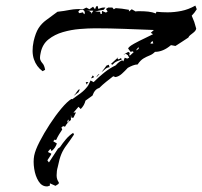

<svg xmlns="http://www.w3.org/2000/svg" viewBox="-20 -595 722 685"><path d="M147 70Q129 70 117.5 51.5Q106 33 102 7Q98 -19 102 -40Q106 -60 121.5 -90Q137 -120 157.5 -151.5Q178 -183 199 -208Q220 -233 235 -242L238 -241Q245 -246 252.5 -251.5Q260 -257 267 -262Q282 -273 294 -289Q296 -293 298.5 -298Q301 -303 303 -308L314 -302Q333 -321 352.5 -336.5Q372 -352 393 -362Q404 -375 416 -380L420 -376L425 -389L434 -386L441 -389L436 -398L429 -403L421 -400L422 -401L438 -410L443 -406L441 -398L444 -397L457 -409L453 -412L446 -410L437 -422Q440 -429 458 -439Q476 -449 496.5 -458.5Q517 -468 526 -473L518 -478L529 -488Q503 -489 476.5 -490Q450 -491 424 -492Q398 -493 371.5 -493.5Q345 -494 319 -494Q295 -494 264.5 -491.5Q234 -489 204.5 -480.5Q175 -472 153 -454.5Q131 -437 125 -406Q121 -388 124 -381Q127 -374 132.5 -368Q138 -362 141 -346L132 -341Q110 -357 101 -383.5Q92 -410 100 -448Q107 -478 117.5 -494.5Q128 -511 145 -523.5Q162 -536 185 -553Q196 -554 208 -556Q220 -558 231 -560Q242 -562 253.5 -562.5Q265 -563 276 -562L288 -568L299 -562L312 -571L319 -562L323 -572L328 -574L331 -563Q336 -565 340.5 -566.5Q345 -568 350 -568H356L350 -560Q335 -558 319 -554L337 -553L339 -545H343L344 -556L358 -550L364 -554L358 -563L366 -568H381L386 -562L393 -566Q414 -565 440 -560V-554L450 -562L464 -554Q467 -555 473 -555H481Q495 -555 509 -553.5Q523 -552 536 -547L538 -553Q548 -552 558 -551.5Q568 -551 578 -551Q602 -551 627 -556Q652 -561 677 -575L682 -562Q674 -549 664 -539L673 -517Q675 -511 676.5 -505Q678 -499 680 -493Q679 -485 668 -477Q663 -473 658.5 -469.5Q654 -466 652 -461Q640 -453 628.5 -445.5Q617 -438 606 -431L590 -434Q562 -410 533 -410Q524 -401 513.5 -397Q503 -393 492 -386.5Q481 -380 471 -365Q463 -365 454 -361.5Q445 -358 436 -353Q426 -342 415 -332Q404 -322 392 -320L384 -323Q371 -313 358.5 -303Q346 -293 334 -281Q318 -277 310 -254L285 -236Q281 -219 268 -206L260 -214L242 -193L251 -194L242 -175H235L233 -185V-167Q220 -158 212 -143L205 -145L199 -140L202 -133Q196 -124 190.5 -115Q185 -106 180 -95L175 -97L170 -91L183 -83Q177 -66 164 -56L160 -64L152 -55V-52L163 -47L162 -43L149 -23L154 -16H155L187 -65L194 -70Q204 -85 215.5 -98.5Q227 -112 241 -121L244 -115Q228 -91 217 -76.5Q206 -62 199 -45.5Q192 -29 186 1Q182 14 182 31Q182 45 190 56L189 61L178 68L158 59V67Q157 68 155.5 68Q154 68 153 69Q151 70 147 70ZM280 -544 283 -548 281 -556 276 -560H265L259 -553L263 -548L276 -551ZM305 -545 313 -557H286L298 -556L306 -550ZM517 -439 527 -440 524 -449 518 -443ZM466 -415 475 -421 474 -427 467 -418ZM381 -364 376 -367 402 -391 399 -386 403 -383 412 -388 414 -382Q406 -380 397 -376Q388 -372 381 -364ZM342 -337 360 -361 368 -364 371 -355Q363 -355 356 -349Q349 -343 342 -337ZM324 -319 325 -322 330 -329 335 -331ZM305 -316 311 -326 316 -320 308 -316ZM288 -295 286 -302H293Q294 -301 295 -301L294 -299ZM294 -289 287 -295H288ZM243 -253Q245 -256 248 -259Q251 -262 253 -266Q255 -269 257.5 -272Q260 -275 263 -277L264 -274L260 -266ZM219 -157 226 -163 223 -169Z"/></svg>

Font: Water Brush
Style: Regular
Weight: 400
Designer: Robert E. Leuschke
Foundry: Robert E. Leuschke
Version: Version 1.010; ttfautohint (v1.8.4.7-5d5b)